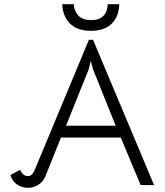

<svg xmlns="http://www.w3.org/2000/svg" viewBox="-20 -883 788 916"><path d="M30 -48 76 -73Q81 -60 90.5 -51.5Q100 -43 113 -43Q125 -43 132.5 -51Q140 -59 148 -78L404 -693H424L715 0H651L556 -227H271L196 -41Q186 -16 163 -1.5Q140 13 114 13Q82 13 59.5 -4Q37 -21 30 -48ZM532 -283 424 -552 413 -592 403 -552 295 -283ZM277 -863H332Q334 -829 354.5 -808Q375 -787 415 -787Q454 -787 473.5 -807.5Q493 -828 494 -863H549Q547 -803 512.5 -769.5Q478 -736 414 -736Q348 -736 313.5 -771Q279 -806 277 -863Z"/></svg>

Font: Bellota
Style: Regular
Weight: 400
Designer: Kemie Guaida
Foundry: Kemie Guaida
Version: Version 4.001